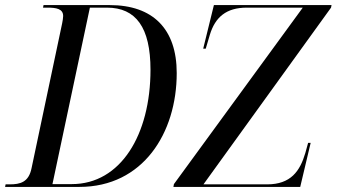

<svg xmlns="http://www.w3.org/2000/svg" viewBox="-42 -734 1322 754"><path d="M-22 0H270C519 0 652 -211 652 -447C652 -621 558 -714 389 -714H129L127 -704H144C178 -704 206 -700 206 -671C206 -663 204 -653 202 -642L82 -74C71 -18 37 -10 -4 -10H-20ZM639 0H1137L1178 -173H1168L1157 -133C1136 -62 1100 -10 1007 -10H757L1258 -704L1260 -714H798L756 -543H766L782 -597C803 -667 847 -704 927 -704H1147L641 -11ZM240 -11H164L311 -704H378C492 -704 549 -626 549 -460C549 -205 432 -11 240 -11Z"/></svg>

Font: Noto Serif Display SemiCondensed
Style: Italic
Weight: 400
Width: 4
Italic angle: -12°
Designer: Monotype Design Team
Foundry: Monotype Imaging Inc.
Version: Version 2.009